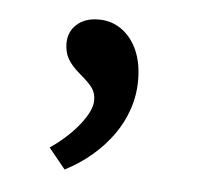

<svg xmlns="http://www.w3.org/2000/svg" viewBox="-32 -129 332 322"><g transform="rotate(5 133.5 32.0)"><path d="M87.3 159.8 59.1 125.2Q88.7 104.9 107.7 80.9Q126.6 57 126.6 40Q126.6 28 120.8 19.6Q115 11.3 99.6 -1.6Q83.7 -15.2 77.8 -26.4Q72 -37.5 72 -51.2Q72 -71.1 85.8 -83.4Q99.6 -95.8 122.6 -95.8Q144.2 -95.8 161.1 -83.8Q178.1 -71.8 187.6 -50.4Q197.1 -28.9 197.1 -0.3Q197.1 25.3 189.2 48.6Q181.4 71.9 167 92.2Q152.5 112.5 132.6 129.6Q112.6 146.8 87.3 159.8Z"/></g></svg>

Font: Lexend Medium
Style: Regular
Weight: 500
Designer: Bonnie Shaver-Troup, Thomas Jockin
Foundry: Lexend
Version: Version 1.005